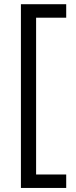

<svg xmlns="http://www.w3.org/2000/svg" viewBox="-20 -739 363 919"><path d="M80.1 -718.8H296.9V-654.3H152.8V96.2H296.9V160.6H80.1Z"/></svg>

Font: Viking Open Sans
Style: Regular
Weight: 400
Foundry: Ascender Corporation
Version: Version 2.001